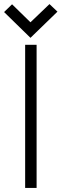

<svg xmlns="http://www.w3.org/2000/svg" viewBox="-82 -919 301 939"><path d="M199 -862 160 -899 67 -810 -23 -898 -62 -860 67 -734ZM41 0H97V-700H41Z"/></svg>

Font: Advent Pro
Style: Regular
Weight: 400
Designer: VivaRado, Andreas Kalpakidis
Foundry: VivaRado, Andreas Kalpakidis
Version: Version 3.000